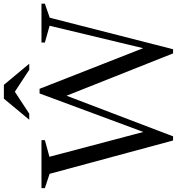

<svg xmlns="http://www.w3.org/2000/svg" viewBox="12 -944 934 1014"><g transform="rotate(-90 479.0 -437.0)"><path d="M501 -606.5 266 10H244L68 -642L-7.5 -667V-685H246V-667L158 -643L298 -113H276.5L492.5 -695H517L750.5 -99.5L717 -87.5L850 -642L761.5 -667V-685H966.5V-667L892.5 -641.5L726 10H704L467 -586.5ZM491 -832.5H512L385.5 -749.5H353.5L465 -883.5H538L649.5 -749.5H617.5Z"/></g></svg>

Font: Newsreader 36pt
Style: Regular
Weight: 400
Designer: Hugues Gentile
Foundry: Production Type
Version: Version 1.003